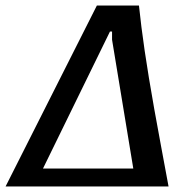

<svg xmlns="http://www.w3.org/2000/svg" viewBox="-71 -676 675 696"><path d="M-50.8 0 280.2 -656H432.7Q436.5 -618.7 441.7 -578Q446.8 -537.3 453.5 -491.6Q460.2 -445.8 468.9 -393.2Q477.7 -340.5 488.3 -280.2Q499 -219.8 512.1 -150.1Q525.2 -80.3 540 0ZM84.8 -65H412.2L335.2 -532V-561.8H327.7Z"/></svg>

Font: Sansita Swashed Light
Style: Regular
Weight: 300
Designer: Pablo Cosgaya
Foundry: Omnibus-Type
Version: Version 1.003